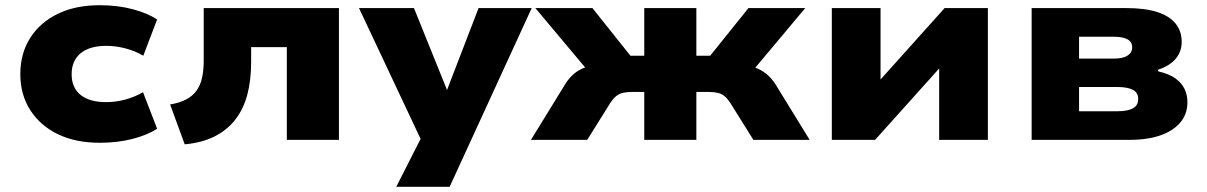

<svg xmlns="http://www.w3.org/2000/svg" viewBox="-20 -537 4635 737"><path d="M363 11Q270 11 202 -22Q134 -55 96 -114.5Q58 -174 58 -252Q58 -332 96 -391.5Q134 -451 202 -484Q270 -517 363 -517Q432 -517 490 -501.5Q548 -486 583 -462L530 -323Q500 -341 462.5 -351Q425 -361 388 -361Q324 -361 289.5 -332.5Q255 -304 255 -252Q255 -200 289.5 -172.5Q324 -145 387 -145Q425 -145 461.5 -155Q498 -165 529 -183L583 -43Q547 -19 489.5 -4Q432 11 363 11Z M689 17 633 -136Q669 -142 694 -155Q719 -168 734 -188.5Q749 -209 755.5 -238Q762 -267 762 -306V-506H1281V0H1081V-356H944V-299Q944 -228 929 -172.5Q914 -117 882.5 -77Q851 -37 803 -13Q755 11 689 17Z M1501 180 1617 -48V44L1358 -506H1569L1697 -189H1695L1817 -506H2021L1706 180Z M2018 0 2149 -213Q2165 -239 2184 -254.5Q2203 -270 2227 -278.5Q2251 -287 2282 -290L2263 -234L2035 -506H2254L2400 -323H2453V-506H2653V-323H2706L2853 -506H3071L2843 -234L2824 -290Q2855 -286 2878.5 -277.5Q2902 -269 2921.5 -253.5Q2941 -238 2957 -213L3088 0H2872L2782 -144Q2772 -159 2761 -168Q2750 -177 2735.5 -180.5Q2721 -184 2702 -184H2653V0H2453V-184H2404Q2385 -184 2370.5 -180.5Q2356 -177 2345 -168Q2334 -159 2324 -144L2234 0Z M3173 0V-506H3360V-214H3344L3606 -506H3772V0H3585V-293H3602L3339 0Z M3940 0V-506H4302Q4376 -506 4423 -490.5Q4470 -475 4493 -446Q4516 -417 4516 -376Q4516 -339 4493 -311.5Q4470 -284 4424 -269L4426 -263Q4466 -254 4490.5 -237Q4515 -220 4526.5 -196.5Q4538 -173 4538 -144Q4538 -78 4479 -39Q4420 0 4314 0ZM4122 -110H4270Q4308 -110 4328.5 -121Q4349 -132 4349 -157Q4349 -182 4328 -192.5Q4307 -203 4270 -203H4122ZM4122 -312H4254Q4290 -312 4308 -323.5Q4326 -335 4326 -355Q4326 -376 4308 -386Q4290 -396 4254 -396H4122Z"/></svg>

Font: Nunito Sans 7pt SemiExpanded Black
Style: Regular
Weight: 900
Width: 6
Designer: Vernon Adams
Foundry: Vernon Adams
Version: Version 3.101;gftools[0.9.27]